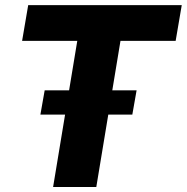

<svg xmlns="http://www.w3.org/2000/svg" viewBox="-20 -748 747 768"><path d="M68.4 -584.5 92.8 -727.5H707L682.6 -584.5H461.9L365.2 0H192.4L289.1 -584.5ZM141.6 -289.6 158.7 -386.7H526.4L509.3 -289.6Z"/></svg>

Font: Inter Tight ExtraBold
Style: Italic
Weight: 800
Italic angle: -9.39999°
Designer: Rasmus Andersson
Foundry: rsms
Version: Version 3.004